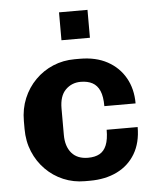

<svg xmlns="http://www.w3.org/2000/svg" viewBox="-53 -776 706 833"><g transform="rotate(-5 300.0 -360.0)"><path d="M283 10Q233.5 10 189.8 -8.5Q146 -27 112.8 -60.8Q79.5 -94.5 60.8 -139.5Q42 -184.5 42 -238.5V-272.5Q42 -326.5 60.8 -371.5Q79.5 -416.5 113 -450.2Q146.5 -484 190.5 -502.5Q234.5 -521 285 -521H307.5Q377 -521 427 -493.8Q477 -466.5 504.2 -418.5Q531.5 -370.5 531.5 -307H395.5Q395.5 -349 384.8 -373.8Q374 -398.5 353.2 -409.8Q332.5 -421 302 -421Q263 -421 236.2 -394.2Q209.5 -367.5 209.5 -313V-198Q209.5 -148 234.2 -119Q259 -90 306 -90Q336 -90 356 -101Q376 -112 386.2 -137Q396.5 -162 396.5 -204H531.5Q531.5 -136 503 -88Q474.5 -40 423.5 -15Q372.5 10 305 10ZM235 -608V-729.5H359V-608Z"/></g></svg>

Font: Chivo Mono Medium
Style: Regular
Weight: 500
Monospace: yes
Designer: Hector Gatti
Foundry: Omnibus-Type
Version: Version 1.008